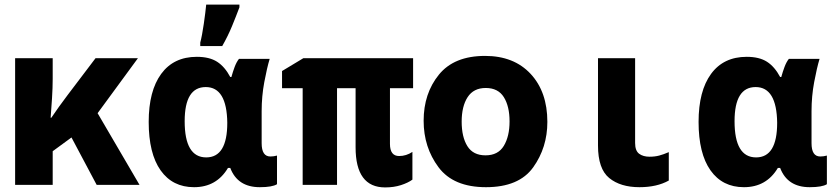

<svg xmlns="http://www.w3.org/2000/svg" viewBox="-20 -807 3640 838"><path d="M210 0V-147L292 -207L402 0H589L406 -313L582 -553H397L275 -392Q254 -364 237 -340.5Q220 -317 204 -293H201Q204 -330 207 -377.5Q210 -425 210 -463V-553H46V0Z M950 -606Q975 -650 992.5 -692.5Q1010 -735 1025 -775V-787H880Q877 -755 869.5 -703Q862 -651 854 -621V-606ZM975 -74H985Q1017 10 1114 10Q1168 10 1189 -3V-128Q1175 -124 1160 -124Q1122 -124 1122 -182V-322Q1122 -387 1133.5 -448.5Q1145 -510 1157 -550H1023Q1012 -536 1004 -514.5Q996 -493 990 -471H985Q961 -516 927.5 -537.5Q894 -559 839 -559Q738 -559 683.5 -484.5Q629 -410 629 -275Q629 -137 681 -63.5Q733 10 827 10Q925 10 975 -74ZM880 -120Q786 -120 786 -278Q786 -427 878 -427Q970 -427 972 -271Q972 -120 880 -120Z M1780 -23V-144Q1753 -126 1722 -126Q1682 -126 1682 -179V-422H1783V-553H1304L1211 -497V-422H1301V0H1451V-422H1532V-164Q1532 11 1661 11Q1699 11 1730 1Q1761 -9 1780 -23Z M2369 -275Q2369 -406 2296 -484.5Q2223 -563 2097 -563Q1962 -563 1895.5 -481Q1829 -399 1829 -280Q1829 -164 1894 -77Q1959 10 2101 10Q2245 10 2307 -76.5Q2369 -163 2369 -275ZM1995 -276Q1995 -343 2021 -383Q2047 -423 2100 -423Q2154 -423 2179 -383Q2204 -343 2204 -277Q2204 -212 2179 -170.5Q2154 -129 2099 -129Q2045 -129 2020 -169Q1995 -209 1995 -276Z M2899 -19V-143Q2876 -133 2857 -128Q2838 -123 2815 -123Q2787 -123 2769.5 -136Q2752 -149 2752 -183V-553H2590V-172Q2590 -70 2639 -30Q2688 10 2771 10Q2847 10 2899 -19Z M3375 -74H3385Q3417 10 3514 10Q3568 10 3589 -3V-128Q3575 -124 3560 -124Q3522 -124 3522 -182V-322Q3522 -387 3533.5 -448.5Q3545 -510 3557 -550H3423Q3412 -536 3404 -514.5Q3396 -493 3390 -471H3385Q3361 -516 3327.5 -537.5Q3294 -559 3239 -559Q3138 -559 3083.5 -484.5Q3029 -410 3029 -275Q3029 -137 3081 -63.5Q3133 10 3227 10Q3325 10 3375 -74ZM3280 -120Q3186 -120 3186 -278Q3186 -427 3278 -427Q3370 -427 3372 -271Q3372 -120 3280 -120Z"/></svg>

Font: Noto Sans Mono UI ExtraBold
Style: Regular
Weight: 800
Designer: Monotype Design team
Foundry: Monotype Imaging Inc.
Version: 1.000